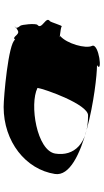

<svg xmlns="http://www.w3.org/2000/svg" viewBox="223 -827 569 1055"><g transform="rotate(-90 507.5 -299.5)"><path d="M79 -282C54 -121 568 -51 677 -51C625 -19 799 -40 783 -78C766 -113 795 -217 837 -253C835 -254 833 -255 830 -256H834C835 -255 835 -255 837 -254C838 -255 838 -254 839 -255C865 -252 888 -248 890 -245C894 -239 913 -306 919 -310C949 -331 869 -354 898 -378C908 -387 900 -466 893 -473C884 -483 881 -491 883 -496C880 -494 875 -490 867 -486C843 -473 833 -522 817 -501C798 -538 502 -564 447 -564C257 -564 104 -443 79 -282ZM191 -280C207 -382 462 -423 552 -378C545 -334 461 -100 401 -100C244 -100 175 -178 191 -280ZM837 -253V-254L838 -253C840 -252 839 -252 837 -253ZM883 -496C885 -505 894 -505 883 -496Z"/></g></svg>

Font: Ampere
Style: SCExtIta
Weight: 400
Version: Version 1